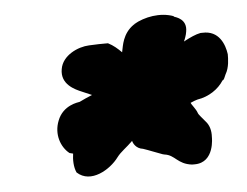

<svg xmlns="http://www.w3.org/2000/svg" viewBox="-36 -731 557 433"><g transform="rotate(-5 242.5 -514.5)"><path d="M109 -587C103 -553 134 -539 151 -532L172 -523C162 -519 151 -514 143 -510C139 -509 105 -506 92 -472C80 -442 91 -412 110 -397L114 -396C115 -396 117 -395 118 -395C116 -382 116 -365 122 -352C152 -324 198 -352 217 -378C226 -390 239 -398 253 -412C254 -407 260 -394 276 -392C291 -387 302 -382 319 -376L323 -375C347 -372 350 -351 383 -347H389C435 -347 433 -405 433 -405C434 -420 430 -432 423 -440C415 -450 407 -458 406 -462C403 -471 393 -482 392 -486C399 -489 404 -491 408 -492C434 -496 456 -511 468 -530L470 -531C474 -537 470 -530 476 -543C485 -558 485 -578 485 -588C482 -610 470 -643 432 -641H428C417 -639 404 -633 389 -625C391 -629 395 -639 396 -647C401 -675 376 -681 371 -683V-684C341 -695 305 -688 281 -674V-673H280C253 -655 251 -625 249 -618L248 -613C239 -622 230 -630 218 -636H212C208 -636 190 -636 175 -635C150 -634 114 -618 109 -587Z"/></g></svg>

Font: Vapor
Style: BlkObl
Weight: 900
Foundry: Cannot Into Space Fonts
Version: Version 0.179